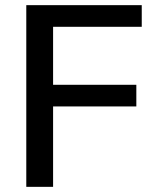

<svg xmlns="http://www.w3.org/2000/svg" viewBox="-20 -725 594 745"><path d="M82 0V-705H530V-621H186V-396H509V-312H186V0Z"/></svg>

Font: Nunito Sans 12pt SemiBold
Style: Regular
Weight: 600
Designer: Vernon Adams
Foundry: Vernon Adams
Version: Version 3.101;gftools[0.9.27]